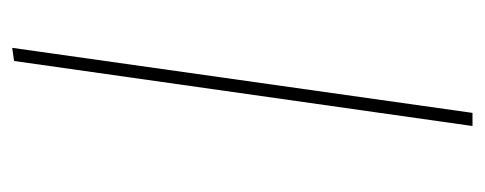

<svg xmlns="http://www.w3.org/2000/svg" viewBox="-254 -522 776 307"><g transform="rotate(-90 133.5 -368.0)"><path d="M211 -736 107 0H86L190 -733Z"/></g></svg>

Font: Fira Sans Thin
Style: Italic
Weight: 250
Italic angle: -8°
Designer: Carrois Corporate & Edenspiekermann AG
Foundry: Carrois Corporate GbR & Edenspiekermann AG
Version: Version 4.203